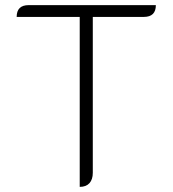

<svg xmlns="http://www.w3.org/2000/svg" viewBox="-20 -720 673 749"><path d="M291 -654H45Q45 -700 92 -700H588Q588 -654 541 -654H342V-46Q342 -20 329 -5.5Q316 9 291 9Z"/></svg>

Font: K2D Thin
Style: Regular
Weight: 100
Designer: Katatrad Aksorn Co.,Ltd.
Foundry: Cadson Demak Co.,Ltd.
Version: Version 1.000; ttfautohint (v1.6)